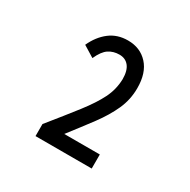

<svg xmlns="http://www.w3.org/2000/svg" viewBox="-100 -731 574 580"><g transform="rotate(30 187.5 -441.0)"><path d="M92 -246V-288Q139 -346 170 -386Q201 -426 217 -458Q233 -490 234 -526Q234 -556 222 -571Q210 -586 189 -586Q168 -586 152 -575.5Q136 -565 123 -536L84 -560Q100 -595 126.5 -615.5Q153 -636 190 -636Q233 -636 259.5 -607Q286 -578 286 -525Q286 -485 270 -449.5Q254 -414 226.5 -377Q199 -340 164 -295H288V-246Z"/></g></svg>

Font: Inconsolata Condensed Medium
Style: Regular
Weight: 500
Width: 3
Monospace: yes
Designer: Raph Levien, Cyreal, Brenton Simpson
Foundry: Raph Levien, Cyreal, Google
Version: Version 3.100; ttfautohint (v1.8.4.7-5d5b)